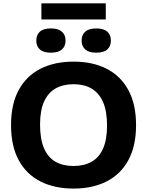

<svg xmlns="http://www.w3.org/2000/svg" viewBox="-20 -1118 880 1148"><path d="M420 9.5Q306 9.5 222 -33Q138 -75.5 92 -160Q46 -244.5 46 -370Q46 -495.5 92 -580Q138 -664.5 222 -707Q306 -749.5 420 -749.5Q534 -749.5 617.8 -706.8Q701.5 -664 747.5 -579.5Q793.5 -495 793.5 -370Q793.5 -245 747.5 -160.5Q701.5 -76 617.5 -33.2Q533.5 9.5 420 9.5ZM420 -125.5Q482.5 -125.5 527.5 -150.8Q572.5 -176 596.2 -229.5Q620 -283 620 -366.5Q620 -454 595.8 -508.5Q571.5 -563 526.8 -588.8Q482 -614.5 420 -614.5Q358 -614.5 313 -589.5Q268 -564.5 243.8 -511.2Q219.5 -458 219.5 -373.5Q219.5 -285.5 243.5 -230.8Q267.5 -176 312.2 -150.8Q357 -125.5 420 -125.5ZM555.5 -803Q511.5 -803 489.8 -822.2Q468 -841.5 468 -875.5Q468 -909.5 489.8 -928.8Q511.5 -948 555.5 -948Q600 -948 621.5 -928.8Q643 -909.5 643 -875.5Q643 -841.5 621.5 -822.2Q600 -803 555.5 -803ZM284.5 -803Q240 -803 218.5 -822.2Q197 -841.5 197 -875.5Q197 -909.5 218.5 -928.8Q240 -948 284.5 -948Q328.5 -948 350.2 -928.8Q372 -909.5 372 -875.5Q372 -841.5 350.2 -822.2Q328.5 -803 284.5 -803ZM227.5 -1001.5V-1098H612.5V-1001.5Z"/></svg>

Font: Encode Sans SC SemiExpanded
Style: Bold
Weight: 700
Width: 6
Designer: Multiple Designers
Foundry: Impallari Type
Version: Version 3.002